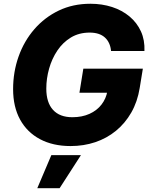

<svg xmlns="http://www.w3.org/2000/svg" viewBox="-20 -757 791 1008"><path d="M350.6 9.8Q257.8 9.8 189.9 -26.4Q122.1 -62.5 85.4 -129.4Q48.8 -196.3 48.8 -289.1Q48.8 -379.4 77.6 -460.4Q106.4 -541.5 160.4 -603.8Q214.4 -666 288.8 -701.7Q363.3 -737.3 454.6 -737.3Q515.6 -737.3 568.4 -720.2Q621.1 -703.1 660.2 -670.4Q699.2 -637.7 720 -592Q740.7 -546.4 738.3 -489.3H563Q561 -511.7 552.7 -529.8Q544.4 -547.9 530.3 -560.5Q516.1 -573.2 496.1 -579.6Q476.1 -585.9 450.7 -585.9Q395 -585.9 352.5 -560.3Q310.1 -534.7 281.2 -491.7Q252.4 -448.7 237.8 -396.7Q223.1 -344.7 223.1 -291.5Q223.1 -218.8 258.3 -180.2Q293.5 -141.6 359.9 -141.6Q410.6 -141.6 449.7 -159.2Q488.8 -176.8 512.9 -208Q537.1 -239.3 543.9 -279.3L575.2 -270H397L417.5 -396.5H730L713.4 -294.9Q701.7 -222.7 669.2 -166Q636.7 -109.4 588.6 -70.1Q540.5 -30.8 480 -10.5Q419.4 9.8 350.6 9.8ZM175.8 231 249.5 57.6H404.8L293 231Z"/></svg>

Font: Inter 16pt ExtraBold
Style: Italic
Weight: 800
Italic angle: -9.3988°
Version: Version 4.001;git-66647c0bb